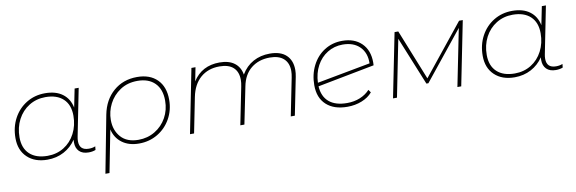

<svg xmlns="http://www.w3.org/2000/svg" viewBox="-51 -931 4598 1533"><g transform="rotate(-10 2247.5 -164.5)"><path d="M663 -36 660 -7Q635 3 604 3Q554 3 527.5 -23.5Q501 -50 501 -96Q501 -111 502 -118Q464 -61 404 -29Q344 3 270 3Q168 3 107.5 -54.5Q47 -112 47 -210Q47 -299 85 -370Q123 -441 190 -482Q257 -523 341 -523Q428 -523 482 -483Q536 -443 551 -370L581 -519H614L538 -137Q534 -118 534 -100Q534 -26 610 -26Q641 -26 663 -36ZM534 -308Q534 -396 482.5 -444Q431 -492 339 -492Q265 -492 206 -455.5Q147 -419 113.5 -355Q80 -291 80 -211Q80 -123 131.5 -75Q183 -27 276 -27Q350 -27 408.5 -63Q467 -99 500.5 -163.5Q534 -228 534 -308Z M1309 -301Q1309 -216 1270 -146.5Q1231 -77 1163.5 -37Q1096 3 1013 3Q930 3 875.5 -37.5Q821 -78 805 -148L738 194H705L794 -270Q817 -387 895.5 -455Q974 -523 1087 -523Q1191 -523 1250 -464Q1309 -405 1309 -301ZM1276 -299Q1276 -391 1225.5 -441.5Q1175 -492 1085 -492Q1004 -492 944.5 -452.5Q885 -413 853.5 -351Q822 -289 822 -221Q822 -137 871 -82Q920 -27 1013 -27Q1087 -27 1147 -63Q1207 -99 1241.5 -161Q1276 -223 1276 -299Z M2342 -360Q2342 -334 2336 -304L2275 0H2242L2303 -304Q2309 -333 2309 -357Q2309 -421 2270.5 -456.5Q2232 -492 2158 -492Q2068 -492 2006.5 -442.5Q1945 -393 1927 -300L1866 0H1833L1894 -304Q1900 -333 1900 -357Q1900 -422 1862 -457Q1824 -492 1750 -492Q1658 -492 1596.5 -439Q1535 -386 1515 -286L1458 0H1425L1528 -519H1561L1539 -408Q1612 -523 1756 -523Q1832 -523 1876.5 -489Q1921 -455 1931 -394Q1969 -458 2028.5 -490.5Q2088 -523 2163 -523Q2251 -523 2296.5 -479.5Q2342 -436 2342 -360Z M2965 -310Q2965 -295 2964 -287L2502 -198Q2507 -115 2558.5 -71Q2610 -27 2705 -27Q2762 -27 2809.5 -46.5Q2857 -66 2889 -101L2905 -78Q2873 -40 2819 -18.5Q2765 3 2702 3Q2593 3 2531.5 -53.5Q2470 -110 2470 -212Q2470 -299 2506 -370.5Q2542 -442 2606 -482.5Q2670 -523 2750 -523Q2849 -523 2907 -466Q2965 -409 2965 -310ZM2502 -227 2935 -308Q2937 -393 2887 -443Q2837 -493 2749 -493Q2681 -493 2625.5 -459Q2570 -425 2537.5 -364.5Q2505 -304 2502 -227Z M3728 -519 3624 0H3593L3686 -463L3370 -70H3354L3195 -461L3103 0H3071L3175 -519H3205L3369 -110L3698 -519Z M4451 -36 4448 -7Q4423 3 4392 3Q4342 3 4315.5 -23.5Q4289 -50 4289 -96Q4289 -111 4290 -118Q4252 -61 4192 -29Q4132 3 4058 3Q3956 3 3895.5 -54.5Q3835 -112 3835 -210Q3835 -299 3873 -370Q3911 -441 3978 -482Q4045 -523 4129 -523Q4216 -523 4270 -483Q4324 -443 4339 -370L4369 -519H4402L4326 -137Q4322 -118 4322 -100Q4322 -26 4398 -26Q4429 -26 4451 -36ZM4322 -308Q4322 -396 4270.5 -444Q4219 -492 4127 -492Q4053 -492 3994 -455.5Q3935 -419 3901.5 -355Q3868 -291 3868 -211Q3868 -123 3919.5 -75Q3971 -27 4064 -27Q4138 -27 4196.5 -63Q4255 -99 4288.5 -163.5Q4322 -228 4322 -308Z"/></g></svg>

Font: Montserrat Alternates ExLight
Style: Italic
Weight: 275
Italic angle: -11.3°
Designer: Julieta Ulanovsky
Foundry: Julieta Ulanovsky
Version: Version 7.200